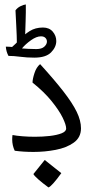

<svg xmlns="http://www.w3.org/2000/svg" viewBox="-20 -676 414 853"><path d="M128.9 -1Q84 -1 45.4 -6.3Q34.2 -29.8 34.2 -57.1Q34.2 -66.9 35.6 -76.2Q52.7 -72.8 79.6 -70.6Q106.4 -68.4 135.3 -68.4Q169.4 -68.4 201.2 -72Q232.9 -75.7 253.4 -83.7Q273.9 -91.8 273.9 -105Q273.9 -121.6 258.1 -153.8Q242.2 -186 209.2 -226.8Q176.3 -267.6 124.5 -309.1Q124.5 -324.7 133.1 -351.1Q141.6 -377.4 158.2 -391.1Q221.7 -321.3 261.7 -269.8Q301.8 -218.3 320.8 -179.2Q339.8 -140.1 339.8 -106Q339.8 -65.4 307.9 -42.5Q275.9 -19.5 227.5 -10.3Q179.2 -1 128.9 -1ZM132.3 -419.9Q99.6 -419.9 70.1 -423.8Q40.5 -427.7 17.6 -427.7Q7.3 -446.8 5.9 -468.8Q9.8 -468.8 20.5 -468.3Q31.2 -467.8 33.7 -467.3Q49.8 -481 68.4 -501.5Q86.9 -522 111.8 -537.8Q136.7 -553.7 170.9 -553.7Q198.7 -553.7 214.4 -535.4Q230 -517.1 230 -493.7Q230 -466.8 207 -443.4Q184.1 -419.9 132.3 -419.9ZM141.1 -458Q165.5 -458 177 -468.8Q188.5 -479.5 188.5 -491.2Q188.5 -501 181.6 -507.8Q174.8 -514.6 162.1 -514.6Q142.1 -514.6 117.7 -497.3Q93.3 -480 77.6 -460.9Q87.4 -460 105.7 -459Q124 -458 141.1 -458ZM55.2 -472.7Q54.7 -519.5 52.2 -562.5Q49.8 -605.5 48.8 -629.9Q57.1 -641.6 71 -648.4Q85 -655.3 94.7 -656.2Q95.2 -623 93.8 -581.8Q92.3 -540.5 91.3 -505.9ZM195.3 156.7Q168 136.7 149.9 120.6Q131.8 104.5 128.4 97.2L178.7 34.7L252.4 93.3Q209.5 152.3 195.3 156.7Z"/></svg>

Font: Harmattan
Style: Regular
Weight: 400
Designer: George W. Nuss III and SIL International
Foundry: SIL International
Version: Version 4.000